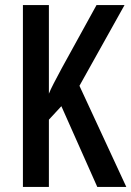

<svg xmlns="http://www.w3.org/2000/svg" viewBox="-20 -734 516 754"><path d="M476 0 292 -397 469 -714H359L223 -467C198 -420 180 -387 172 -366V-714H70V0H172V-264L221 -317L362 0Z"/></svg>

Font: Noto Sans Bengali ExtraCondensed Medium
Style: Regular
Weight: 500
Width: 2
Designer: Joana Ranito - Universal Thirst; Jelle Bosma - Monotype Design Team
Foundry: Universal Thirst ehf.
Version: Version 3.000